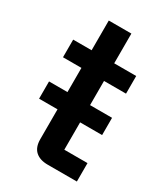

<svg xmlns="http://www.w3.org/2000/svg" viewBox="-171 -759 734 839"><g transform="rotate(30 196.5 -339.5)"><path d="M32 -231V-318H350V-231ZM209 0Q169 0 147 -20Q125 -40 125 -80V-679H239V-93H356V0ZM32 -440V-529H350V-440Z"/></g></svg>

Font: Hubot Sans Medium
Style: Regular
Weight: 500
Designer: Deni Anggara
Foundry: GitHub, Inc., Subsidiary of Microsoft Corporation
Version: Version 2.000